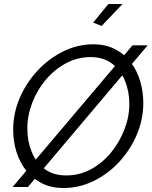

<svg xmlns="http://www.w3.org/2000/svg" viewBox="-20 -937 762 962"><path d="M298 5Q236 5 189 -19Q142 -43 110 -84Q78 -125 62 -177.5Q46 -230 46 -287Q46 -370 79 -446.5Q112 -523 168.5 -583.5Q225 -644 297 -679.5Q369 -715 448 -715Q510 -715 557 -690.5Q604 -666 635.5 -624.5Q667 -583 682.5 -530Q698 -477 698 -421Q698 -339 665.5 -262.5Q633 -186 577 -125.5Q521 -65 449 -30Q377 5 298 5ZM312 -58Q378 -58 435.5 -89Q493 -120 536 -172.5Q579 -225 603.5 -288.5Q628 -352 628 -416Q628 -479 606 -532.5Q584 -586 541 -618.5Q498 -651 434 -651Q368 -651 310.5 -620Q253 -589 209.5 -537.5Q166 -486 141.5 -422Q117 -358 117 -293Q117 -230 138.5 -176.5Q160 -123 203.5 -90.5Q247 -58 312 -58ZM720 -710 120 0H43L644 -710ZM489 -807 447 -824 523 -917H594Z"/></svg>

Font: Raleway
Style: Italic
Weight: 400
Italic angle: -12°
Designer: Matt McInerney, Pablo Impallari, Rodrigo Fuenzalida
Foundry: Matt McInerney, Pablo Impallari, Rodrigo Fuenzalida
Version: Version 4.026